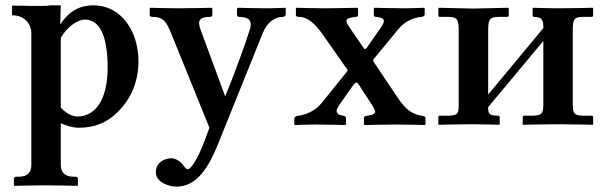

<svg xmlns="http://www.w3.org/2000/svg" viewBox="-20 -465 2267 717"><path d="M97 151C97 179 83 195 49 195H40C35 195 32 198 32 203V227L34 229C34 229 114 227 150 227C189 227 270 229 270 229L271 227V203C271 198 268 195 263 195H255C223 195 207 179 207 151V-5C224 3 250 12 274 12C335 12 381 -8 420 -47C469 -96 497 -159 497 -237C497 -343 437 -445 328 -445C267 -445 231 -413 205 -374L207 -445H167C156 -442 130 -443 92 -443C72 -444 50 -444 25 -444V-408C75 -408 97 -372 97 -342ZM207 -324C232 -367 272 -392 296 -392C355 -392 382 -327 382 -210C382 -126 355 -30 268 -30C257 -30 232 -36 207 -63Z M961 -341C978 -383 1007 -402 1036 -402C1042 -402 1047 -406 1047 -411V-434L1045 -436C1045 -436 1006 -434 981 -434C937 -434 869 -436 869 -436L865 -433V-409C865 -406 868 -402 873 -402C904 -402 925 -391 913 -355C895 -297 855 -188 821 -105L728 -357C717 -388 725 -402 765 -402C767 -402 773 -403 773 -410V-434L769 -436C769 -436 695 -434 648 -434C607 -434 542 -436 542 -436L539 -434V-409C539 -404 543 -402 549 -402C589 -402 601 -386 621 -336L762 12L744 61C715 138 690 167 682 167C675 167 669 159 663 150C656 140 637 126 621 126C592 126 562 143 562 178C562 219 617 232 638 232C718 232 761 155 795 71Z M1247 -73 1289 -133C1311 -164 1312 -164 1328 -136L1370 -72C1390 -42 1382 -37 1347 -32C1345 -32 1339 -30 1339 -24V0L1343 2C1343 2 1417 0 1465 0C1504 0 1566 2 1566 2L1569 0V-25C1569 -29 1564 -31 1559 -32C1522 -38 1498 -51 1466 -99L1378 -230C1372 -239 1373 -241 1376 -245L1465 -353C1492 -387 1524 -399 1555 -402C1561 -403 1566 -406 1566 -411V-434L1564 -436C1564 -436 1523 -434 1496 -434C1450 -434 1379 -436 1379 -436L1376 -433V-409C1376 -406 1378 -402 1383 -402C1419 -399 1421 -388 1400 -359L1350 -287C1344 -280 1343 -279 1335 -290L1287 -360C1264 -393 1271 -398 1309 -402C1312 -402 1317 -403 1317 -410V-434L1314 -436C1314 -436 1238 -434 1189 -434C1150 -434 1088 -436 1088 -436L1085 -434V-409C1085 -404 1090 -402 1095 -402C1130 -402 1158 -375 1186 -335L1275 -208C1279 -203 1280 -202 1272 -193L1180 -79C1154 -48 1120 -36 1090 -32C1084 -31 1079 -27 1079 -22V0L1081 2C1081 2 1129 0 1159 0C1202 0 1268 2 1268 2L1272 0V-24C1272 -28 1269 -31 1264 -32C1246 -36 1224 -40 1247 -73Z M1746 -433 1620 -436 1617 -434V-407C1617 -403 1619 -402 1623 -402H1653C1689 -402 1693 -391 1693 -349V-75C1693 -40 1690 -34 1653 -33H1622C1619 -33 1617 -31 1617 -28V-1L1618 1C1618 1 1696 -1 1746 -1C1785 -1 1845 1 1845 1L1846 -1V-27C1846 -31 1844 -33 1840 -33C1806 -33 1803 -40 1803 -65L2009 -312V-77C2009 -42 2005 -34 1968 -33H1938C1934 -33 1932 -31 1932 -28V1C1932 1 2011 -1 2062 -1C2113 -1 2194 1 2194 1L2195 -1V-27C2195 -31 2193 -33 2189 -33H2159C2124 -34 2119 -40 2119 -77V-350C2119 -392 2122 -402 2159 -402H2189C2193 -402 2195 -404 2195 -408V-434L2194 -436C2194 -436 2113 -434 2062 -434C2026 -434 1971 -436 1971 -436L1969 -434V-407C1969 -403 1971 -402 1975 -402C2008 -402 2009 -384 2009 -360L1803 -112V-350C1803 -391 1807 -402 1844 -402H1874C1878 -402 1880 -404 1880 -408V-434L1878 -436Z"/></svg>

Font: Libertinus Serif Semibold
Style: Regular
Weight: 600
Designer: Philipp H. Poll, Khaled Hosny
Foundry: Caleb Maclennan
Version: Version 7.050;RELEASE